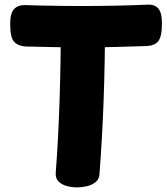

<svg xmlns="http://www.w3.org/2000/svg" viewBox="-20 -790 720 830"><path d="M92 -589Q58 -591 41 -609.5Q24 -628 24 -686Q24 -733 41 -751Q58 -769 89 -768Q117 -767 160 -766Q203 -765 249.5 -764.5Q296 -764 333 -764Q408 -764 481.5 -765.5Q555 -767 621 -770Q649 -771 664.5 -753Q680 -735 680 -690Q680 -630 663.5 -611Q647 -592 613 -591Q553 -589 481.5 -587Q410 -585 336 -585Q271 -585 207 -586.5Q143 -588 92 -589ZM243 -697Q243 -707 255 -714Q267 -721 283.5 -726Q300 -731 316 -733.5Q332 -736 339 -736Q347 -736 362.5 -733.5Q378 -731 394.5 -726Q411 -721 422.5 -714Q434 -707 434 -697Q434 -524 428 -358Q422 -192 410 -37Q409 -15 393 -2.5Q377 10 355.5 15Q334 20 313 20Q292 20 270 14.5Q248 9 233.5 -5Q219 -19 221 -44Q232 -188 237.5 -356Q243 -524 243 -697Z"/></svg>

Font: Playpen Sans ExtraBold
Style: Regular
Weight: 800
Designer: Laura Meseguer, Veronika Burian, José Scaglione
Foundry: TypeTogether
Version: Version 1.001